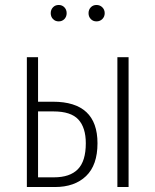

<svg xmlns="http://www.w3.org/2000/svg" viewBox="-20 -752 625 772"><path d="M372 -176Q372 -88 326 -44Q280 0 201 0H88V-522H133V-343H193Q372 -343 372 -176ZM452 -522H497V0H452ZM325 -176Q325 -239 295 -271.5Q265 -304 195 -304H133V-39H197Q261 -39 293 -71.5Q325 -104 325 -176ZM248 -699Q248 -685 239 -675.5Q230 -666 216 -666Q202 -666 193 -675.5Q184 -685 184 -699Q184 -713 193 -722.5Q202 -732 216 -732Q230 -732 239 -722.5Q248 -713 248 -699ZM401 -699Q401 -685 391.5 -675.5Q382 -666 368 -666Q354 -666 345 -675.5Q336 -685 336 -699Q336 -713 345 -722.5Q354 -732 368 -732Q382 -732 391.5 -722.5Q401 -713 401 -699Z"/></svg>

Font: Fira Sans Extra Condensed ExtraLight
Style: Regular
Weight: 275
Width: 1
Designer: Carrois Corporate & Edenspiekermann AG
Foundry: Carrois Corporate GbR & Edenspiekermann AG
Version: Version 4.203